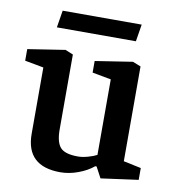

<svg xmlns="http://www.w3.org/2000/svg" viewBox="-78 -736 740 816"><g transform="rotate(10 292.5 -328.0)"><path d="M236 11Q162 11 125 -24Q88 -59 88 -129V-415L7 -430V-480L168 -505L202 -491V-168Q202 -113 222 -90.5Q242 -68 298 -68Q317 -68 340.5 -74.5Q364 -81 379 -89V-415L298 -430V-480L459 -505L494 -491V-82L570 -66V-15L409 7L384 -40H378Q352 -18 313 -3.5Q274 11 236 11ZM115 -593 127 -667H468L456 -593Z"/></g></svg>

Font: Faustina SemiBold
Style: Regular
Weight: 600
Designer: Alfonso Garcia
Foundry: http://www.omnibus-type.com
Version: Version 1.200